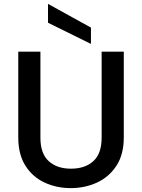

<svg xmlns="http://www.w3.org/2000/svg" viewBox="-20 -961 730 988"><path d="M74 -695H188V-252Q188 -171 230.5 -132Q273 -93 345 -93Q418 -93 460.5 -132Q503 -171 503 -252V-695H617V-254Q617 -166 579 -108Q541 -50 479 -21.5Q417 7 344 7Q271 7 209.5 -21.5Q148 -50 111 -108Q74 -166 74 -254ZM227 -941 448 -819V-735L227 -844Z"/></svg>

Font: Parkinsans Medium
Style: Regular
Weight: 500
Designer: Red Stone, Indian Type Foundry
Foundry: Indian Type Foundry
Version: Version 1.000